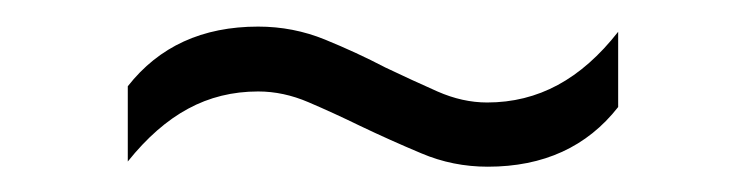

<svg xmlns="http://www.w3.org/2000/svg" viewBox="-20 -452 575 148"><path d="M356 -323.5Q329 -323.5 304.8 -333.8Q280.5 -344 257.5 -355Q237 -365 217.8 -373.2Q198.5 -381.5 179 -381.5Q149.5 -381.5 125 -368.2Q100.5 -355 78.5 -327.5V-385.5Q114.5 -431.5 179 -431.5Q206 -431.5 230.5 -421.5Q255 -411.5 277 -400Q298 -390 317.2 -381.5Q336.5 -373 355.5 -373Q385 -373 410 -386.5Q435 -400 456.5 -427.5V-369.5Q420.5 -323.5 356 -323.5Z"/></svg>

Font: Encode Sans SC Condensed Thin Light
Style: Regular
Weight: 300
Version: Version 3.002